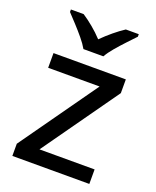

<svg xmlns="http://www.w3.org/2000/svg" viewBox="-142 -849 758 933"><g transform="rotate(20 236.5 -383.0)"><path d="M435 0H37V-63L320 -462H54V-538H428V-467L150 -75H435ZM184 -606Q171 -629 149 -655.5Q127 -682 103 -708Q79 -734 61 -753V-766H127Q153 -749 181.5 -725.5Q210 -702 235 -675Q262 -702 290.5 -725.5Q319 -749 345 -766H412V-753Q394 -734 369.5 -708Q345 -682 322.5 -655.5Q300 -629 287 -606Z"/></g></svg>

Font: Noto Sans Sundanese Medium
Style: Regular
Weight: 500
Version: Version 2.003